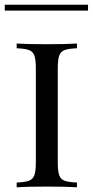

<svg xmlns="http://www.w3.org/2000/svg" viewBox="-29 -792 392 812"><path d="M0 0ZM215.3 -502V-106Q215.3 -68.4 221.4 -51.3Q227.5 -34.2 243.9 -27.8Q260.3 -21.5 296.4 -20V0Q250.5 -2.9 169.4 -2.9Q83.5 -2.9 41.5 0V-20Q77.6 -21.5 94 -27.8Q110.4 -34.2 116.5 -51.3Q122.6 -68.4 122.6 -106V-502Q122.6 -539.6 116.5 -556.6Q110.4 -573.7 94 -580.1Q77.6 -586.4 41.5 -587.9V-607.9Q83 -605 169.4 -605Q250.5 -605 296.4 -607.9V-587.9Q260.3 -586.4 243.9 -580.1Q227.5 -573.7 221.4 -556.6Q215.3 -539.6 215.3 -502ZM-8.8 -747.1V-772H343.3V-747.1Z"/></svg>

Font: Playfair Display SC
Style: Regular
Weight: 400
Designer: Claus Eggers Sørensen
Foundry: Claus Eggers Sørensen
Version: Version 1.004;PS 001.004;hotconv 1.0.70;makeotf.lib2.5.58329